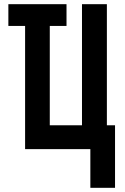

<svg xmlns="http://www.w3.org/2000/svg" viewBox="-20 -713 600 918"><path d="M412 185V0H100V-589H20V-693H298V-589H218V-114H372V-693H491V-114H530V185Z"/></svg>

Font: Ubuntu Sans Mono
Style: Bold
Weight: 700
Monospace: yes
Designer: Dalton Maag Ltd
Foundry: Dalton Maag Ltd
Version: Version 1.006